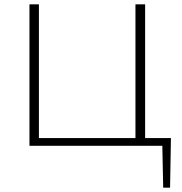

<svg xmlns="http://www.w3.org/2000/svg" viewBox="-20 -678 848 893"><path d="M771 195H739L735 0H117V-658H161V-36H610V-658H655V-36H775Z"/></svg>

Font: Ysabeau SC Light
Style: Regular
Weight: 300
Designer: Christian Thalmann (Catharsis Fonts)
Version: Version 0.003